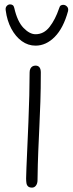

<svg xmlns="http://www.w3.org/2000/svg" viewBox="-20 -840 331 875"><path d="M115 -510Q115 -520 118.5 -527Q122 -534 128 -537.5Q134 -541 142 -541Q154 -541 160 -533Q166 -525 166 -510Q166 -434 164 -376Q162 -318 159.5 -264.5Q157 -211 154.5 -152.5Q152 -94 151 -19Q151 -4 144 5.5Q137 15 126 15Q114 15 108 9.5Q102 4 100.5 -5.5Q99 -15 99 -27Q99 -38 100.5 -75.5Q102 -113 104.5 -167.5Q107 -222 109.5 -283.5Q112 -345 113.5 -404.5Q115 -464 115 -510ZM142 -632Q108 -632 79.5 -652.5Q51 -673 31.5 -709.5Q12 -746 6 -793Q4 -805 10.5 -812.5Q17 -820 26 -820Q33 -820 38 -816.5Q43 -813 45 -804Q59 -742 87 -713Q115 -684 142 -684Q180 -684 206 -717.5Q232 -751 249 -801Q252 -812 257 -815Q262 -818 268 -818Q278 -818 285.5 -810Q293 -802 290 -789Q269 -712 229.5 -672Q190 -632 142 -632Z"/></svg>

Font: Playpen Sans ExtraLight
Style: Regular
Weight: 250
Designer: Laura Meseguer, Veronika Burian, José Scaglione
Foundry: TypeTogether
Version: Version 1.001